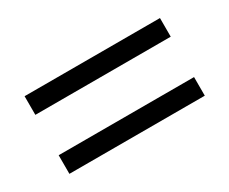

<svg xmlns="http://www.w3.org/2000/svg" viewBox="-56 -616 682 571"><g transform="rotate(-30 285.0 -330.5)"><path d="M517.6 -399.9H52.7V-463.9H517.6ZM517.6 -197.3H52.7V-261.2H517.6Z"/></g></svg>

Font: Kawthoolei
Style: Regular
Weight: 400
Designer: Moe Zed
Foundry: Moe Zed
Version: Version 1.000;July 10, 2024;FontCreator 14.0.0.2901 32-bit